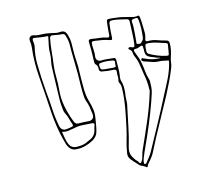

<svg xmlns="http://www.w3.org/2000/svg" viewBox="-86 -888 1171 1016"><g transform="rotate(-10 500.0 -380.0)"><path d="M621 24Q618 21 616 20Q606 15 596.5 12Q587 9 579 0Q570 -8 561 -16.5Q552 -25 544 -33Q530 -49 533 -69Q535 -101 541.5 -132.5Q548 -164 552 -195Q559 -248 564 -301.5Q569 -355 566 -408Q566 -416 564 -424.5Q562 -433 557 -440Q553 -446 554 -452Q557 -464 555 -476Q553 -488 554 -500Q555 -514 540 -514Q524 -513 507.5 -513.5Q491 -514 474 -516Q463 -519 462 -529Q462 -537 460 -545Q458 -553 450 -559Q446 -562 445 -570Q444 -578 444 -584Q443 -609 441 -633Q439 -657 436 -681Q435 -692 441.5 -694Q448 -696 455 -695Q475 -693 495 -693Q515 -693 534 -688Q548 -684 548 -699Q547 -731 548 -762Q548 -779 552.5 -781.5Q557 -784 573 -784Q593 -784 614 -782.5Q635 -781 655 -777Q670 -775 684.5 -772Q699 -769 714 -773Q720 -775 722 -770.5Q724 -766 725 -762Q727 -749 729 -737Q731 -725 732 -712Q734 -696 735.5 -679Q737 -662 732 -645Q729 -631 743 -632Q769 -635 792.5 -628.5Q816 -622 841 -618Q855 -616 856 -602Q858 -582 855.5 -562.5Q853 -543 848 -523Q845 -510 845 -497.5Q845 -485 841 -472Q831 -437 818 -403Q805 -369 791 -335Q760 -262 728 -190.5Q696 -119 667 -46Q663 -36 657.5 -27Q652 -18 646 -9Q641 -2 635 6Q629 14 627 24ZM577 -362Q577 -350 578 -338Q579 -326 577 -315Q570 -260 564 -206Q558 -152 547 -98Q543 -76 548 -60Q553 -44 573 -22Q581 -18 586.5 -8Q592 2 598 -7Q606 -17 609 -36Q612 -55 616 -67Q642 -141 666.5 -215.5Q691 -290 707 -366Q709 -374 707 -381Q706 -402 702.5 -422Q699 -442 693 -462Q686 -488 680.5 -514Q675 -540 661 -564Q655 -575 653.5 -587Q652 -599 638 -606Q634 -608 636 -612Q638 -616 642 -617Q646 -618 649 -616.5Q652 -615 656 -614Q662 -613 665.5 -613.5Q669 -614 670 -624Q672 -656 670 -688Q668 -720 667 -751Q667 -763 655 -765Q635 -768 614.5 -771Q594 -774 574 -773Q560 -772 560 -759Q558 -724 560 -689Q561 -676 558.5 -673Q556 -670 543 -673Q524 -678 505.5 -679.5Q487 -681 468 -682Q455 -683 452 -679Q449 -675 450 -661Q452 -645 454 -629.5Q456 -614 455 -598Q455 -586 463 -579Q471 -572 484 -574Q500 -576 515.5 -575.5Q531 -575 547 -575Q562 -577 562 -560Q563 -541 565 -522Q567 -503 566 -483Q565 -476 565 -467.5Q565 -459 567 -452Q576 -430 577.5 -407.5Q579 -385 577 -362ZM129 -754Q136 -772 156 -767Q167 -764 179 -764Q191 -764 203 -765Q221 -766 238.5 -763.5Q256 -761 274 -759Q279 -758 283.5 -759Q288 -760 293 -760Q310 -763 319 -757Q328 -751 334 -734Q342 -714 344 -693Q346 -672 347 -651Q349 -622 353.5 -593Q358 -564 359 -535Q361 -510 362.5 -485.5Q364 -461 367 -437Q369 -419 373 -402Q377 -385 384 -368Q392 -347 397 -325.5Q402 -304 400 -280Q398 -261 397 -243Q396 -225 392 -206Q390 -193 383 -183.5Q376 -174 366 -166Q346 -152 323 -143.5Q300 -135 274 -134Q255 -133 242.5 -143Q230 -153 223 -169Q210 -202 200 -236.5Q190 -271 183 -305Q176 -341 171 -377Q166 -413 160 -449Q151 -504 142.5 -558.5Q134 -613 133 -668Q133 -687 133.5 -705.5Q134 -724 129 -742ZM683 -684V-641Q683 -637 682.5 -633Q682 -629 686 -627Q691 -626 697 -625.5Q703 -625 707 -629Q712 -634 716 -640Q720 -646 721 -653Q722 -678 721 -702Q720 -726 715 -750Q714 -760 709 -762Q704 -764 696 -762Q689 -761 683 -758.5Q677 -756 679 -745Q682 -730 682 -714.5Q682 -699 683 -684ZM234 -247Q243 -248 252 -250.5Q261 -253 269 -255Q279 -258 275 -268Q267 -284 261.5 -300.5Q256 -317 246 -332Q241 -339 239.5 -348Q238 -357 236 -365Q232 -384 230.5 -403.5Q229 -423 228 -442Q226 -477 224 -512Q222 -547 220 -582Q219 -600 221.5 -617.5Q224 -635 223 -653Q221 -675 223 -696Q225 -717 228 -739Q229 -743 229 -747Q229 -751 222 -750Q205 -749 188.5 -750.5Q172 -752 155 -753Q144 -754 145 -742Q146 -734 148 -725.5Q150 -717 149 -708Q142 -663 146 -618Q150 -578 155.5 -538Q161 -498 168 -458Q177 -412 183.5 -365Q190 -318 203 -272Q210 -247 234 -247ZM231 -591Q230 -559 233.5 -527.5Q237 -496 237 -464Q236 -415 249 -369.5Q262 -324 284 -280Q289 -271 295 -268.5Q301 -266 309 -267Q321 -268 333 -268.5Q345 -269 357 -269Q374 -268 383 -277Q392 -286 389 -302Q385 -322 380 -341.5Q375 -361 366 -379Q361 -391 359 -406Q355 -435 353 -465Q351 -495 349 -525Q346 -557 342.5 -588.5Q339 -620 336 -651Q335 -671 333 -690.5Q331 -710 323 -729Q321 -736 317 -741.5Q313 -747 305 -747Q292 -746 279 -747.5Q266 -749 253 -750Q238 -751 237 -736Q233 -700 233 -663.5Q233 -627 231 -591ZM726 -596Q727 -589 727 -579.5Q727 -570 736 -565Q781 -544 829 -538Q834 -538 837 -538.5Q840 -539 841 -545Q842 -557 843 -569Q844 -581 845 -593Q847 -603 836 -605Q814 -610 793 -615Q772 -620 749 -621Q733 -621 729.5 -617.5Q726 -614 726 -596ZM794 -532Q790 -536 784 -536Q778 -536 773 -538Q768 -540 762 -542Q756 -544 751 -545Q729 -551 722 -560.5Q715 -570 715 -592Q714 -595 714 -598.5Q714 -602 713 -606Q713 -617 702 -613Q695 -610 688.5 -606.5Q682 -603 674 -603Q663 -602 662.5 -597Q662 -592 666 -585Q674 -569 681 -553.5Q688 -538 692 -521Q698 -499 702 -476.5Q706 -454 715 -433Q718 -426 718 -418Q718 -410 719 -402Q721 -378 716 -355.5Q711 -333 705 -310Q690 -252 671.5 -194.5Q653 -137 633 -81Q630 -73 624.5 -57Q619 -41 614.5 -25Q610 -9 611.5 0.5Q613 10 623 4Q629 -5 641.5 -24Q654 -43 658 -54Q689 -125 720 -196Q751 -267 780 -339Q797 -378 812.5 -418Q828 -458 835 -501Q836 -506 835.5 -509.5Q835 -513 827 -513Q816 -514 804.5 -515.5Q793 -517 782 -516Q761 -515 742 -520.5Q723 -526 703 -530Q699 -532 695 -535Q691 -538 693 -543Q695 -549 699.5 -548Q704 -547 708 -545Q751 -528 794 -532ZM495 -525H539Q544 -525 549.5 -526.5Q555 -528 553 -535Q552 -543 553.5 -552.5Q555 -562 543 -563Q527 -565 510 -565Q493 -565 476 -561Q468 -560 468 -550Q470 -533 474 -529Q478 -525 495 -525ZM213 -238Q218 -220 222 -202.5Q226 -185 235 -169Q247 -146 274 -146Q287 -147 299.5 -149Q312 -151 323 -156Q337 -164 351.5 -171.5Q366 -179 375 -193Q382 -204 383.5 -217Q385 -230 389 -243Q391 -250 386.5 -253Q382 -256 375 -255Q351 -254 327.5 -254Q304 -254 280 -246Q264 -242 248 -238Q232 -234 213 -238Z"/></g></svg>

Font: Rock 3D
Style: Regular
Weight: 400
Version: Version 1.000